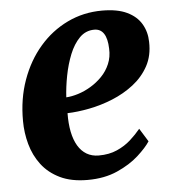

<svg xmlns="http://www.w3.org/2000/svg" viewBox="-46 -611 599 665"><g transform="rotate(-5 253.5 -278.0)"><path d="M454 -103.5Q440.5 -82.5 410.8 -55.5Q381 -28.5 336.2 -8.5Q291.5 11.5 232.5 11.5Q176 11.5 136.8 -7.5Q97.5 -26.5 73.2 -58.5Q49 -90.5 38 -130.5Q27 -170.5 27 -211.5Q26.5 -288 49.8 -353Q73 -418 114.5 -466.2Q156 -514.5 212 -541.5Q268 -568.5 333 -568.5Q386 -568.5 419.5 -552.5Q453 -536.5 469.2 -508.8Q485.5 -481 486 -446.5Q487.5 -398.5 467.8 -362.5Q448 -326.5 414.8 -300.8Q381.5 -275 341 -258.5Q300.5 -242 259.2 -234Q218 -226 183 -225Q182.5 -189 188.2 -160.2Q194 -131.5 206 -111.2Q218 -91 236.2 -80.2Q254.5 -69.5 278 -69.5Q314.5 -69.5 342 -81.8Q369.5 -94 390 -112.5Q410.5 -131 425.5 -149.5ZM300.5 -505Q270.5 -505 249.2 -483.5Q228 -462 214.2 -427.8Q200.5 -393.5 193 -354.5Q185.5 -315.5 183.5 -280Q202.5 -281 225 -288Q247.5 -295 269.2 -308Q291 -321 309 -339.5Q327 -358 337.2 -382.2Q347.5 -406.5 346 -435.5Q345 -470 333.5 -487.5Q322 -505 300.5 -505Z"/></g></svg>

Font: Merriweather 24pt ExtraBold
Style: Italic
Weight: 800
Italic angle: -7.8°
Version: Version 2.101